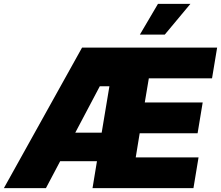

<svg xmlns="http://www.w3.org/2000/svg" viewBox="-43 -974 1144 994"><path d="M-22.9 0 381.8 -727.5H1081.1L1054.7 -568.4H727.5L706.5 -443.4H1006.3L980 -284.2H680.2L659.7 -159.2H984.9L958.5 0H436L459 -139.6H268.6L194.8 0ZM346.7 -287.1H483.4L523.4 -527.3H473.6ZM681.2 -794.9 774.9 -954.1H942.9L810.1 -794.9Z"/></svg>

Font: Inter Black
Style: Italic
Weight: 900
Italic angle: -9.39999°
Designer: Rasmus Andersson
Foundry: rsms
Version: Version 4.000;git-a52131595